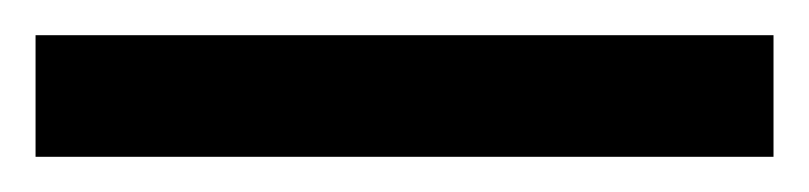

<svg xmlns="http://www.w3.org/2000/svg" viewBox="-22 70 455 108"><path d="M413.1 158.2H-2V89.8H413.1Z"/></svg>

Font: Wonky
Style: Regular
Weight: 400
Designer: Monotype Design Team
Foundry: Monotype Imaging Inc.
Version: Version 3.000